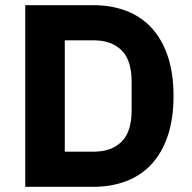

<svg xmlns="http://www.w3.org/2000/svg" viewBox="-20 -718 737 738"><path d="M77 -698H340Q409 -698 466 -676Q523 -654 563 -610.5Q603 -567 625 -501.5Q647 -436 647 -349Q647 -262 625 -196.5Q603 -131 563 -87.5Q523 -44 466 -22Q409 0 340 0H77ZM340 -135Q408 -135 447 -173Q486 -211 486 -295V-403Q486 -487 447 -525Q408 -563 340 -563H229V-135Z"/></svg>

Font: IBMPlexSans-Bold
Style: Bold
Weight: 700
Designer: Mike Abbink, Paul van der Laan, Pieter van Rosmalen
Foundry: Bold Monday
Version: Version 3.1